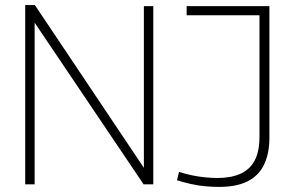

<svg xmlns="http://www.w3.org/2000/svg" viewBox="-20 -724 1143 754"><path d="M79 0V-704H117L545 -65V-700H582V0H544L116 -635V0ZM675 -16 683 -49Q708 -41 734 -35.5Q760 -30 786.5 -27.5Q813 -25 834 -25Q887 -25 924 -41.5Q961 -58 980 -93.5Q999 -129 999 -188V-664H713V-700H1038V-184Q1038 -121 1017 -77.5Q996 -34 952.5 -12Q909 10 841 10Q816 10 787 7.5Q758 5 729.5 -1.5Q701 -8 675 -16Z"/></svg>

Font: Georama ExtraLight
Style: Regular
Weight: 250
Version: Version 1.001